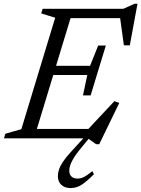

<svg xmlns="http://www.w3.org/2000/svg" viewBox="-38 -722 737 1002"><path d="M250 -629.5 177 -652 184.5 -676H345L139.5 0H-17.5L-10 -24L73.5 -48ZM395 -224 417.5 -330.5H190.5L205 -378.5H432L474.5 -484.5H514.5L474.5 -354L435 -224ZM639.5 -485.5H608.5L587 -641.5L608 -627.5H280L296 -676H605.5L664.5 -702.5H679.5ZM463.5 30.5 420.5 0H89.5L105.5 -49H452.5L409.5 -34.5L559 -194L584.5 -185L480 30.5ZM323.5 169Q323.5 188.5 335 199.2Q346.5 210 366.5 210Q382 210 398.2 202.5Q414.5 195 444.5 171L452 187.5Q413.5 226 387.2 242.8Q361 259.5 330 259.5Q300 259.5 282 242.8Q264 226 264 197.5Q264 181.5 269.5 163.8Q275 146 289.5 123.8Q304 101.5 330 73L417 -22H444.5L373 65.5Q355 88 344 107Q333 126 328.2 141.2Q323.5 156.5 323.5 169Z"/></svg>

Font: Newsreader 16pt 16pt
Style: Italic
Weight: 400
Italic angle: -17°
Version: Version 1.003